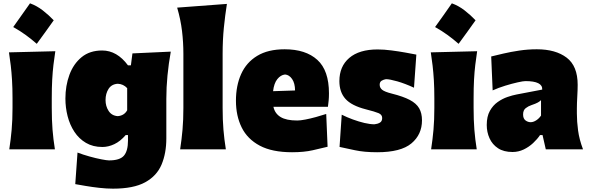

<svg xmlns="http://www.w3.org/2000/svg" viewBox="-20 -903 3560 1161"><path d="M161.5 -882.9Q202.9 -867.9 238.9 -839.9Q274.8 -812 304.9 -780.3Q280.2 -745.4 254.7 -710Q229.2 -674.5 202.3 -638Q171.2 -665.4 136.3 -690.9Q101.4 -716.4 60 -739.5Q113.2 -813.1 161.5 -882.9ZM36.1 0Q45.4 -61 50.5 -119.1Q55.7 -177.2 55.7 -250.5V-308.6Q55.7 -371.1 52.7 -418.5Q49.8 -465.8 45.2 -505.9Q40.5 -545.9 34.2 -586.4L314.5 -593.3Q308.1 -551.8 303.2 -510.7Q298.3 -469.7 295.7 -421.4Q293 -373 293 -308.6V-250.5Q293 -177.2 297.6 -119.1Q302.2 -61 312 0Z M663.6 237.8Q624.5 237.8 580.8 232.9Q537.1 228 498.5 221.4Q460 214.8 435.1 210.4L448.7 19.5Q481.9 32.2 521.2 43.2Q560.5 54.2 593.5 60.5Q626.5 66.9 639.2 66.9Q705.1 66.9 729.5 38.1Q753.9 9.3 753.9 -52.7V-86.4H740.2Q707.5 -48.3 671.1 -31.2Q634.8 -14.2 599.1 -14.2Q542 -14.2 499.8 -39.1Q457.5 -64 429.9 -106Q402.3 -147.9 388.9 -200.2Q375.5 -252.4 375.5 -307.1Q375.5 -384.8 399.9 -450.9Q424.3 -517.1 473.6 -557.4Q522.9 -597.7 597.7 -597.7Q687.5 -597.7 753.9 -507.8H771.5L780.8 -580.1L1012.7 -590.8Q999.5 -517.1 992.7 -446.3Q985.8 -375.5 985.8 -305.2V-66.4Q985.8 23.4 957 92Q928.2 160.6 857.9 199.2Q787.6 237.8 663.6 237.8ZM692.4 -200.7Q731.4 -204.1 749 -236.3V-370.1Q725.6 -395 692.4 -396.5Q655.3 -394.5 636.7 -366Q618.2 -337.4 618.2 -297.9Q618.2 -260.7 637 -231.9Q655.8 -203.1 692.4 -200.7Z M1069.3 0Q1078.6 -61 1083.7 -119.1Q1088.9 -177.2 1088.9 -250.5V-577.6Q1088.9 -647.5 1080.6 -716.1Q1072.3 -784.7 1051.3 -856.9L1352.1 -879.4Q1341.3 -811.5 1333.7 -736.1Q1326.2 -660.6 1326.2 -577.6V-250.5Q1326.2 -177.2 1331.1 -119.1Q1335.9 -61 1345.7 0Z M1746.1 17.6Q1625.5 17.6 1550.8 -22.2Q1476.1 -62 1441.4 -132.3Q1406.7 -202.6 1406.7 -293.9Q1406.7 -385.3 1438.2 -455.3Q1469.7 -525.4 1535.2 -565.2Q1600.6 -605 1701.2 -605Q1828.6 -605 1898.9 -541Q1969.2 -477.1 1969.2 -338.4Q1969.2 -313.5 1967.3 -294.7Q1965.3 -275.9 1962.9 -257.3H1633.3Q1642.1 -216.3 1676.8 -195.3Q1711.4 -174.3 1777.3 -174.3Q1796.4 -174.3 1826.7 -180.2Q1856.9 -186 1890.6 -195.3Q1924.3 -204.6 1952.6 -213.9L1960.9 -15.6Q1922.9 -6.3 1870.8 5.6Q1818.8 17.6 1746.1 17.6ZM1764.2 -356Q1763.7 -400.4 1746.1 -425.5Q1728.5 -450.7 1703.6 -452.6Q1677.2 -449.7 1657 -424.6Q1636.7 -399.4 1631.3 -351.6Z M2260.7 17.6Q2182.6 17.6 2126.2 5.4Q2069.8 -6.8 2033.2 -14.6L2046.4 -209.5Q2077.6 -193.8 2113.5 -180.7Q2149.4 -167.5 2183.8 -159.4Q2218.3 -151.4 2244.1 -151.4Q2263.2 -153.3 2277.1 -161.4Q2291 -169.4 2291 -189.5Q2291 -209.5 2269.3 -218.8Q2247.6 -228 2191.4 -242.2Q2105.5 -264.2 2068.8 -305.2Q2032.2 -346.2 2032.2 -412.6Q2032.2 -501.5 2092 -552.7Q2151.9 -604 2263.2 -604Q2302.2 -604 2347.2 -598.1Q2392.1 -592.3 2432.4 -585Q2472.7 -577.6 2497.6 -572.8L2483.4 -372.6Q2428.7 -397.9 2382.3 -411.1Q2335.9 -424.3 2314 -424.3Q2300.8 -422.4 2288.3 -415.3Q2275.9 -408.2 2275.9 -390.6Q2275.9 -372.6 2290.5 -360.4Q2305.2 -348.1 2349.6 -336.9Q2418 -319.8 2457.8 -298.8Q2497.6 -277.8 2514.6 -248.3Q2531.7 -218.8 2531.7 -175.3Q2531.7 -89.4 2467.8 -35.9Q2403.8 17.6 2260.7 17.6Z M2712.3 -882.9Q2753.7 -867.9 2789.6 -839.9Q2825.6 -812 2855.7 -780.3Q2831 -745.4 2805.5 -710Q2780 -674.5 2753.1 -638Q2722 -665.4 2687.1 -690.9Q2652.1 -716.4 2610.8 -739.5Q2664 -813.1 2712.3 -882.9ZM2586.9 0Q2596.2 -61 2601.3 -119.1Q2606.4 -177.2 2606.4 -250.5V-308.6Q2606.4 -371.1 2603.5 -418.5Q2600.6 -465.8 2595.9 -505.9Q2591.3 -545.9 2585 -586.4L2865.2 -593.3Q2858.9 -551.8 2854 -510.7Q2849.1 -469.7 2846.4 -421.4Q2843.8 -373 2843.8 -308.6V-250.5Q2843.8 -177.2 2848.4 -119.1Q2853 -61 2862.8 0Z M3079.1 16.1Q3025.9 16.1 2991.5 -6.6Q2957 -29.3 2940.2 -66.7Q2923.3 -104 2923.3 -147.5Q2923.3 -198.7 2942.1 -232.4Q2960.9 -266.1 2989.5 -286.1Q3018.1 -306.2 3048.8 -316.7Q3079.6 -327.1 3103 -331.5L3258.8 -361.3Q3261.7 -412.6 3157.2 -412.6Q3144 -412.6 3110.1 -405Q3076.2 -397.5 3034.9 -384.8Q2993.7 -372.1 2959 -356.4L2950.2 -561.5Q2980 -568.8 3023.9 -579.1Q3067.9 -589.4 3120.1 -597.2Q3172.4 -605 3226.1 -605Q3339.8 -605 3406.5 -554.4Q3473.1 -503.9 3473.1 -390.1Q3473.1 -360.4 3470.7 -318.8Q3468.3 -277.3 3468.3 -248V-216.3Q3468.3 -168 3475.6 -113.8Q3482.9 -59.6 3505.4 0H3280.3L3260.7 -86.4H3245.6Q3229 -61.5 3203.6 -37.8Q3178.2 -14.2 3146.5 1Q3114.7 16.1 3079.1 16.1ZM3189 -164.1Q3204.6 -164.1 3221.9 -175Q3239.3 -186 3251.5 -204.1V-297.4Q3243.7 -289.6 3231.9 -283Q3220.2 -276.4 3192.9 -267.1Q3174.8 -261.2 3158.9 -249Q3143.1 -236.8 3143.1 -210.9Q3143.1 -186 3157.5 -175Q3171.9 -164.1 3189 -164.1Z"/></svg>

Font: Pinar Black
Style: Regular
Weight: 900
Designer: Amin Abedi
Version: Version 3.000